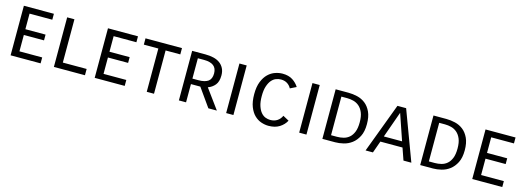

<svg xmlns="http://www.w3.org/2000/svg" viewBox="-4 -1328 5711 2095"><g transform="rotate(15 2852.0 -280.0)"><path d="M400 -252H172V-67H429V0H90V-560H429V-493H172V-317H400Z M661 -560V-71H930V0H579V-560Z M1350 -252H1122V-67H1379V0H1040V-560H1379V-493H1122V-317H1350Z M1876 -489H1710V0H1628V-489H1464V-560H1876Z M2324 0 2178 -206H2072V0H1991V-560H2140Q2191 -560 2233 -550Q2275 -540 2305 -518Q2335 -496 2352 -462.5Q2369 -429 2369 -383Q2369 -313 2338 -275Q2307 -237 2259 -220L2420 0ZM2072 -498V-268H2138Q2213 -268 2249.5 -294.5Q2286 -321 2286 -383Q2286 -442 2249.5 -470Q2213 -498 2142 -498Z M2607 -560V0H2525V-560Z M3204 -96Q3179 -48 3129.5 -16.5Q3080 15 3005 15Q2966 15 2924 1Q2882 -13 2847 -46.5Q2812 -80 2789.5 -137Q2767 -194 2767 -280Q2767 -364 2790 -421Q2813 -478 2848.5 -512Q2884 -546 2927 -560.5Q2970 -575 3009 -575Q3079 -575 3124 -545.5Q3169 -516 3195 -474L3126 -440Q3110 -471 3080.5 -490Q3051 -509 3009 -509Q2982 -509 2954 -498.5Q2926 -488 2903.5 -461.5Q2881 -435 2866.5 -391Q2852 -347 2852 -280Q2852 -214 2866.5 -170Q2881 -126 2903.5 -99.5Q2926 -73 2953.5 -62.5Q2981 -52 3008 -52Q3054 -52 3086.5 -73.5Q3119 -95 3136 -133Z M3432 -560V0H3350V-560Z M3757 -560Q3807 -560 3857.5 -548Q3908 -536 3948.5 -504.5Q3989 -473 4014.5 -418.5Q4040 -364 4040 -280Q4040 -196 4012 -141.5Q3984 -87 3942 -55.5Q3900 -24 3850 -12Q3800 0 3756 0H3612V-560ZM3693 -499V-63H3760Q3797 -63 3833 -72Q3869 -81 3897 -105Q3925 -129 3942 -171Q3959 -213 3959 -280Q3959 -347 3941 -389.5Q3923 -432 3894 -456.5Q3865 -481 3829.5 -490Q3794 -499 3759 -499Z M4528 0 4481 -135H4231L4183 0H4100L4310 -560H4408L4617 0ZM4253 -199H4459L4358 -494Z M4862 -560Q4912 -560 4962.5 -548Q5013 -536 5053.5 -504.5Q5094 -473 5119.5 -418.5Q5145 -364 5145 -280Q5145 -196 5117 -141.5Q5089 -87 5047 -55.5Q5005 -24 4955 -12Q4905 0 4861 0H4717V-560ZM4798 -499V-63H4865Q4902 -63 4938 -72Q4974 -81 5002 -105Q5030 -129 5047 -171Q5064 -213 5064 -280Q5064 -347 5046 -389.5Q5028 -432 4999 -456.5Q4970 -481 4934.5 -490Q4899 -499 4864 -499Z M5615 -252H5387V-67H5644V0H5305V-560H5644V-493H5387V-317H5615Z"/></g></svg>

Font: Carrois Gothic SC
Style: Regular
Weight: 400
Designer: Ralph du Carrois
Foundry: Ralph du Carrois
Version: Version 1.002